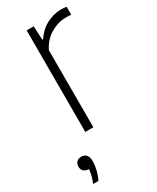

<svg xmlns="http://www.w3.org/2000/svg" viewBox="-236 -602 722 885"><g transform="rotate(-30 125.0 -159.5)"><path d="M70 0V-540.5H107.5L111 -467.5H115.5Q141 -506 178.2 -525.5Q215.5 -545 256.5 -545Q265.5 -545 272.5 -544.2Q279.5 -543.5 284 -542.5V-500.5Q276.5 -501.5 270.2 -501.5Q264 -501.5 254.5 -501.5Q214 -501.5 174.5 -478.2Q135 -455 113 -410V0ZM-18.5 226Q-10 205 -6 188.2Q-2 171.5 -1 156.5H-2.5Q-18.5 156.5 -28 147.2Q-37.5 138 -37.5 122.5Q-37.5 108 -28.5 98.8Q-19.5 89.5 -4.5 89.5Q32.5 89.5 32.5 135Q32.5 154 26.8 178.2Q21 202.5 9.5 226Z"/></g></svg>

Font: Encode Sans Condensed ExtraLight
Style: Regular
Weight: 200
Width: 3
Designer: Multiple Designers
Foundry: Impallari Type
Version: Version 3.000; ttfautohint (v1.8.3) -l 8 -r 50 -G 200 -x 14 